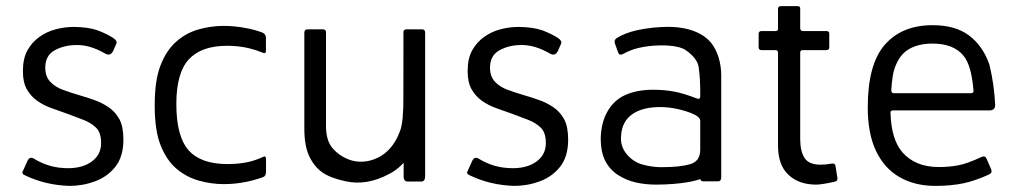

<svg xmlns="http://www.w3.org/2000/svg" viewBox="-20 -594 3333 629"><path d="M55.2 -34.2 70.5 -68Q77.2 -81.3 89.5 -75.2Q117 -58.3 144.7 -50.6Q172.3 -42.8 205.2 -43Q252.2 -43.5 281.7 -65.7Q311.2 -87.8 311.2 -125.3Q311.2 -159.8 294.6 -175.8Q278 -191.8 253.7 -201.2Q229.3 -210.5 203.3 -220.3Q174.7 -230.5 148.8 -239.7Q123 -248.8 102 -263.7Q81 -278.5 68 -301.4Q55 -324.3 55 -360.5Q55 -402.7 70 -429.3Q85 -456 109.2 -473.2Q133.3 -490.5 163.2 -498.2Q193.2 -506 223 -505.8Q269.3 -505.3 300.7 -494.3Q331.7 -482.3 350.5 -469.8Q365.8 -459.8 360.8 -450L350.2 -426Q341 -408.5 323.3 -419.2Q274.7 -447.2 230.7 -446.5Q190 -446.3 159.2 -429.2Q128.3 -412.2 128.3 -372.3Q128.3 -343.2 144.8 -325.9Q161.3 -308.7 186.8 -299.5Q212.2 -290.3 240.2 -282Q264.2 -275.2 289.8 -266Q315.3 -256.8 336.7 -242.1Q358 -227.3 371.2 -203.4Q384.3 -179.5 384.3 -135.7Q384 -80.8 358.2 -48Q332.3 -15.2 291.8 -0.1Q251.2 15 207.3 15Q128.8 12.5 62.7 -19.3Q49.2 -24.3 55.2 -34.2Z M712.7 9.2Q672.3 9.2 631.6 -2.2Q590.8 -13.7 558.5 -41Q526.2 -68.3 506.5 -117.1Q486.8 -165.8 486.8 -249Q486.8 -331.5 506.2 -380.6Q525.5 -429.7 557.5 -457.8Q589.5 -486 630.3 -497.6Q671.2 -509.2 712.3 -509.2Q749.3 -509.2 786.8 -501.8Q815 -496.7 840.3 -487Q851.2 -481.8 851.2 -470V-426.8Q851 -415.8 838.3 -422.3Q820.2 -429.8 795 -436.2Q760.7 -444 724.2 -444Q639.8 -444 598.8 -399.8Q557.7 -355.5 557.7 -253.2Q557.7 -147.3 597.7 -101.9Q637.7 -56.5 725.7 -56.5Q761 -56.5 793.8 -63.3Q820.3 -69.7 841.7 -80Q851.5 -85.2 851.5 -72.5V-31.5Q851.5 -17 841.7 -13.7Q814.8 -4 788 1.5Q751.7 9.2 712.7 9.2Z M1372.8 -486.2V-283.2Q1373.5 -250 1367.5 -209.7Q1339.7 -67.7 1255.7 -24.5Q1181.2 15.7 1110.5 -0.5Q1060.3 -11.3 1034.2 -30.5Q1008.2 -49.7 992.7 -83.1Q977.2 -116.5 977 -171V-486.2Q977 -498.2 988.8 -498H1037Q1049 -498 1048 -486.3V-181.2Q1048 -133.2 1069.8 -108.2Q1091.5 -83.2 1123.4 -71.2Q1155.3 -59.2 1191.7 -67.8Q1261.7 -86 1290.8 -165.5Q1302.2 -195.3 1301.5 -279.7L1301.7 -489.5Q1301.7 -498 1313 -498H1362.5Q1372.8 -498 1372.8 -486.2ZM1303.5 -428.2H1372.8V-17.5Q1372.7 0.7 1360.5 0.7H1316.3Q1302.3 0.7 1302.3 -16.3Z M1512.2 -34.2 1527.5 -68Q1534.2 -81.3 1546.5 -75.2Q1574 -58.3 1601.7 -50.6Q1629.3 -42.8 1662.2 -43Q1709.2 -43.5 1738.7 -65.7Q1768.2 -87.8 1768.2 -125.3Q1768.2 -159.8 1751.6 -175.8Q1735 -191.8 1710.7 -201.2Q1686.3 -210.5 1660.3 -220.3Q1631.7 -230.5 1605.8 -239.7Q1580 -248.8 1559 -263.7Q1538 -278.5 1525 -301.4Q1512 -324.3 1512 -360.5Q1512 -402.7 1527 -429.3Q1542 -456 1566.2 -473.2Q1590.3 -490.5 1620.2 -498.2Q1650.2 -506 1680 -505.8Q1726.3 -505.3 1757.7 -494.3Q1788.7 -482.3 1807.5 -469.8Q1822.8 -459.8 1817.8 -450L1807.2 -426Q1798 -408.5 1780.3 -419.2Q1731.7 -447.2 1687.7 -446.5Q1647 -446.3 1616.2 -429.2Q1585.3 -412.2 1585.3 -372.3Q1585.3 -343.2 1601.8 -325.9Q1618.3 -308.7 1643.8 -299.5Q1669.2 -290.3 1697.2 -282Q1721.2 -275.2 1746.8 -266Q1772.3 -256.8 1793.7 -242.1Q1815 -227.3 1828.2 -203.4Q1841.3 -179.5 1841.3 -135.7Q1841 -80.8 1815.2 -48Q1789.3 -15.2 1748.8 -0.1Q1708.2 15 1664.3 15Q1585.8 12.5 1519.7 -19.3Q1506.2 -24.3 1512.2 -34.2Z M2242.5 -224.2Q2192.5 -242.7 2145.7 -243.2Q2087.2 -244 2052.5 -220.6Q2017.8 -197.2 2014.7 -149.7Q2011.3 -115.2 2033 -89.1Q2054.7 -63 2085.8 -54.7Q2117 -46.3 2146.8 -46.3Q2207.3 -46.3 2240.7 -56Q2274 -65.7 2274 -103.3V-197.7Q2274 -212.2 2242.5 -224.2ZM2342.7 -108.5Q2341.7 -53.8 2314.4 -30.2Q2287.2 -6.7 2237.7 2.1Q2188.2 10.8 2128.7 10.8Q2094.5 10.8 2063.7 3.9Q2032.8 -3 2006.1 -19.8Q1979.3 -36.5 1963.7 -65.3Q1948 -94.2 1948 -142Q1949.5 -193.5 1970.8 -230Q1992 -266.5 2028.4 -282.8Q2064.8 -299.2 2116 -300Q2155.3 -300.2 2187.8 -294.1Q2220.3 -288 2263.3 -271.3Q2273 -267.5 2274 -276.7Q2274.8 -334.5 2268.8 -374.5Q2264 -403.7 2225.8 -430.3Q2201 -445.8 2143.3 -445.3Q2104.5 -444.7 2070.7 -436.7Q2043.8 -430 2021.5 -417.3Q2008.8 -410.5 2004.7 -423.2L1994 -452.8Q1991.3 -463.8 2001.3 -469.8Q2027 -486 2067.8 -495.2Q2118.7 -506 2169.2 -506Q2198.2 -506 2224.6 -500.5Q2251 -495 2272.8 -483.4Q2294.7 -471.8 2309.8 -453.5Q2324.8 -435.2 2333.8 -406.7Q2342.8 -378.2 2342.8 -347ZM2275.2 -153.7H2342.8V-13Q2342.7 0 2332.2 0H2283Q2274 0 2274 -11.2Z M2528.8 -117V-421.3Q2528.8 -429.7 2520.8 -429.8H2474.7Q2465.3 -429.8 2465.3 -439.2V-483Q2465.5 -492.3 2474.7 -492.3H2520.5Q2529.8 -492.3 2528.8 -500.7V-564.5Q2528.8 -573.8 2538.2 -573.8H2593.3Q2602.5 -573.8 2601.5 -564.8V-501.3Q2602.5 -492.3 2610.2 -492.3H2687Q2697.5 -492.2 2696.7 -483V-439.2Q2696.8 -429.8 2686.8 -429.8H2610.3Q2601.7 -430 2601.5 -422.2V-139Q2601.5 -98.3 2615.8 -76.4Q2630 -54.5 2668.2 -54.5Q2685.8 -54.5 2699.8 -57.3Q2715.5 -61 2717 -50.8L2723.2 -12.3Q2725.5 -1 2714 1.5Q2671.2 10.8 2654 10.8Q2597.3 10.8 2563.1 -21.2Q2528.8 -53.3 2528.8 -117Z M3169.3 -296.2Q3162.7 -380.8 3135.8 -412.3Q3103.2 -451.3 3034.7 -451.2Q2988.7 -451.2 2957.2 -432.7Q2925.7 -414.2 2910.7 -369.7Q2903.3 -349.8 2899.8 -298.7Q2900.3 -288.7 2907.5 -288.7H3160.3Q3169.7 -288.7 3169.3 -296.2ZM2897.3 -223.8Q2900 -136.7 2936.5 -94.8Q2978.7 -47.2 3053.7 -46.8Q3090.7 -46.7 3119.3 -52.5Q3146.3 -57 3196.2 -80Q3207.5 -84.7 3212 -74.2L3227 -39.8Q3232 -27.8 3219.8 -22.2Q3174.2 -1.7 3137.8 6.2Q3096.3 15 3044.7 15Q2976.8 15 2927 -13.7Q2877.2 -42.3 2850 -99.2Q2822.8 -156 2822.8 -242.3Q2822.8 -383.8 2878.9 -447.7Q2935 -511.5 3035.2 -511.5Q3110.5 -511.5 3155.4 -477.2Q3200.3 -442.8 3221.3 -382.5Q3236.8 -319.3 3240.2 -251.8Q3241.5 -232.5 3221.5 -232.3H2904.3Q2896.2 -231.5 2897.3 -223.8Z"/></svg>

Font: Vivano Light
Style: Regular
Weight: 300
Designer: Joe Prince, Josias Burgherr
Version: Version 2.064;September 19, 2022;FontCreator 14.0.0.2877 64-